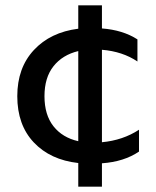

<svg xmlns="http://www.w3.org/2000/svg" viewBox="-20 -600 587 721"><path d="M273.9 101.1V12.2Q168.9 0.5 106.9 -65.2Q44.9 -130.9 44.9 -238.8Q44.9 -345.2 107.2 -412.1Q169.4 -479 273.9 -492.2V-580.1H362.8V-493.2Q441.4 -487.3 496.1 -452.1V-369.1Q440.4 -406.7 362.8 -413.1V-65.9Q441.4 -73.2 502 -112.8V-30.8Q445.8 7.3 362.8 13.2V101.1ZM273.9 -69.8V-408.2Q214.8 -394 180.9 -351.3Q147 -308.6 147 -238.8Q147 -168.5 180.9 -125.7Q214.8 -83 273.9 -69.8Z"/></svg>

Font: Prompt
Style: Regular
Weight: 400
Designer: Katatrad Team
Foundry: CadsonDemak
Version: Version 1.000;PS 001.000;hotconv 1.0.88;makeotf.lib2.5.64775